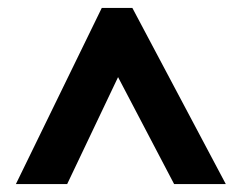

<svg xmlns="http://www.w3.org/2000/svg" viewBox="-20 -821 608 483"><path d="M20 -358H149L277 -627L418 -358H548L313 -801H236Z"/></svg>

Font: Noto Sans Kannada UI SemiCondensed ExtraBold
Style: Regular
Weight: 800
Width: 4
Designer: Jelle Bosma - Monotype Design Team
Foundry: Monotype Imaging Inc.
Version: Version 2.005